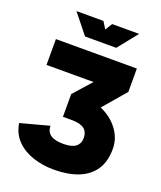

<svg xmlns="http://www.w3.org/2000/svg" viewBox="-167 -1027 962 1147"><g transform="rotate(20 314.0 -453.5)"><path d="M603.5 -221.2Q603.5 -140.1 567.6 -87.9Q531.7 -35.6 466.6 -10.5Q401.4 14.6 313.5 14.6Q244.1 14.6 181.9 -5.6Q119.6 -25.9 77.4 -68.1Q35.2 -110.4 24.4 -176.3L206.5 -225.1Q206.5 -149.4 313.5 -149.4Q368.7 -149.4 393.3 -168.9Q418 -188.5 418 -225.1Q418 -261.7 393.3 -281.2Q368.7 -300.8 313.5 -300.8H257.8V-445.3L358.4 -558.6H59.6V-722.7H574.2V-574.2L450.7 -430.2Q520 -400.4 561.8 -344.7Q603.5 -289.1 603.5 -221.2ZM289.1 -921.9 316.9 -877.4 344.7 -921.9H516.1L416 -796.9H217.8L117.7 -921.9Z"/></g></svg>

Font: Giphurs Black
Style: Regular
Weight: 900
Version: Version 0.920; ttfautohint (v1.8.4.7-5d5b)